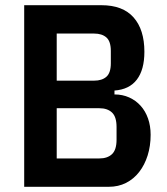

<svg xmlns="http://www.w3.org/2000/svg" viewBox="-20 -718 640 738"><path d="M73 -698H370Q452 -698 493.5 -651Q535 -604 535 -519Q535 -450 506 -412Q477 -374 420 -370V-355Q451 -355 476.5 -343.5Q502 -332 520.5 -311.5Q539 -291 549 -262.5Q559 -234 559 -200Q559 -157 547.5 -120.5Q536 -84 515 -57Q494 -30 464.5 -15Q435 0 398 0H73ZM198 -109H362Q393 -109 410.5 -125.5Q428 -142 428 -181V-230Q428 -269 410.5 -285.5Q393 -302 362 -302H198ZM198 -408H342Q372 -408 389 -423Q406 -438 406 -475V-522Q406 -559 389 -574Q372 -589 342 -589H198Z"/></svg>

Font: IBM Plex Sans Condensed SemiBold
Style: Regular
Weight: 600
Width: 3
Designer: Mike Abbink, Paul van der Laan, Pieter van Rosmalen
Foundry: Bold Monday
Version: Version 1.3